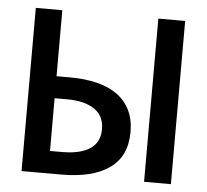

<svg xmlns="http://www.w3.org/2000/svg" viewBox="-44 -594 691 641"><g transform="rotate(5 301.0 -273.5)"><path d="M50.8 -546.9H139.6V-325.7H184.1Q235.4 -325.7 275.6 -315.7Q315.9 -305.7 344 -285.2Q372.1 -264.6 387 -233.9Q401.9 -203.1 401.9 -161.6Q401.9 -80.1 345.2 -40Q288.6 0 184.1 0H50.8ZM461.4 -546.9H551.3V0H461.4ZM180.2 -75.2Q240.7 -75.2 273.4 -96.7Q306.2 -118.2 306.2 -162.6Q306.2 -207.5 272.9 -229.7Q239.7 -252 180.2 -252H139.6V-75.2Z"/></g></svg>

Font: Hack
Style: Regular
Weight: 400
Monospace: yes
Designer: Christopher Simpkins
Foundry: Christopher Simpkins
Version: Version 2.019; ttfautohint (v1.4.1) -l 4 -r 80 -G 350 -x 0 -